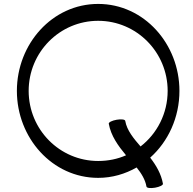

<svg xmlns="http://www.w3.org/2000/svg" viewBox="-20 -863 982 978"><path d="M770 93C793 89 811 80 810 73C801 23 776 -20 745 -60C837 -142 894 -265 894 -400C894 -639 714 -843 480 -843C246 -843 66 -639 66 -400C66 -161 246 43 480 43C552 43 618 23 676 -10C700 20 720 52 726 87C727 95 747 97 770 93ZM534 -233C545 -171 582 -120 622 -72C579 -53 531 -43 480 -43C284 -43 126 -203 126 -400C126 -597 284 -757 480 -757C676 -757 834 -597 834 -400C834 -285 780 -182 696 -117C662 -156 626 -199 618 -247C617 -255 597 -257 574 -253C551 -249 533 -240 534 -233Z"/></svg>

Font: Nupuram Expanded Light
Style: Regular
Weight: 300
Width: 7
Designer: Santhosh Thottingal (santhosh.thottingal@gmail.com)
Foundry: SMC
Version: Version 1.000